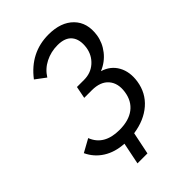

<svg xmlns="http://www.w3.org/2000/svg" viewBox="-246 -823 1063 1063"><g transform="rotate(-45 285.0 -291.5)"><path d="M527 -525Q519 -474 486 -432Q453 -390 402 -369Q460 -351 487 -302Q514 -253 504 -186Q492 -108 435 -58.5Q378 -9 289 4L262 135H184L210 7Q140 3 89.5 -29Q39 -61 14 -115L90 -157Q125 -66 245 -66Q318 -66 361.5 -99Q405 -132 414 -194Q423 -255 391 -292.5Q359 -330 291 -330H232L246 -401H302Q355 -401 392 -434Q429 -467 437 -518Q445 -576 419 -608.5Q393 -641 334 -641Q282 -641 237.5 -618.5Q193 -596 167 -554L107 -599Q198 -718 340 -718Q437 -718 488.5 -665.5Q540 -613 527 -525Z"/></g></svg>

Font: Raleway-v4020 Medium
Style: Italic
Weight: 500
Italic angle: -12°
Designer: Matt McInerney, Pablo Impallari, Rodrigo Fuenzalida
Foundry: Matt McInerney, Pablo Impallari, Rodrigo Fuenzalida
Version: Version 4.020;PS 004.020;hotconv 1.0.88;makeotf.lib2.5.64775